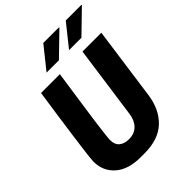

<svg xmlns="http://www.w3.org/2000/svg" viewBox="-251 -1016 1153 1153"><g transform="rotate(-45 326.0 -439.5)"><path d="M255 10Q151 10 93.5 -40.5Q36 -91 36 -172Q36 -183 39 -209.5Q42 -236 47.5 -278Q53 -320 61 -379Q69 -438 80 -514.5Q91 -591 105 -686H265Q248 -569 236 -487.5Q224 -406 216.5 -352.5Q209 -299 205.5 -267.5Q202 -236 200 -219.5Q198 -203 198 -194Q198 -154 221 -135Q244 -116 283 -116Q330 -116 358 -145Q386 -174 392 -222L457 -686H617L552 -219Q537 -114 472 -52Q407 10 287 10ZM406 -749 518 -889H650L652 -886L511 -749ZM215 -749 327 -889H456L461 -886L320 -749Z"/></g></svg>

Font: Chivo Mono
Style: Bold Italic
Weight: 700
Italic angle: -8.05°
Monospace: yes
Version: Version 1.008